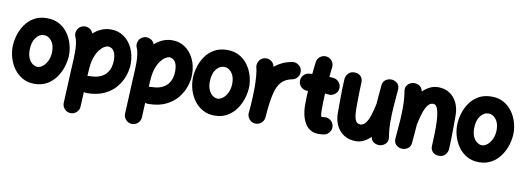

<svg xmlns="http://www.w3.org/2000/svg" viewBox="-70 -1122 5083 1862"><g transform="rotate(10 2471.5 -191.0)"><path d="M289.1 -572.3Q358.4 -572.3 409.2 -543.7Q460 -515.1 493.2 -469Q526.4 -422.9 542.7 -368.4Q559.1 -314 559.1 -262.7Q559.1 -206.5 541.5 -147.2Q523.9 -87.9 488.8 -37.1Q453.6 13.7 400.4 44.9Q347.2 76.2 275.9 76.2Q210 76.2 159.4 48.3Q108.9 20.5 75 -25.4Q41 -71.3 23.7 -126.7Q6.3 -182.1 6.3 -237.3Q6.3 -293 22.9 -351.6Q39.6 -410.2 73.7 -460.4Q107.9 -510.7 161.6 -541.5Q215.3 -572.3 289.1 -572.3ZM289.1 -405.3Q241.7 -405.3 208 -360.8Q174.3 -316.4 174.3 -237.3Q174.3 -189.9 189.7 -157.2Q205.1 -124.5 228.5 -107.7Q252 -90.8 275.9 -90.8Q302.7 -90.8 329.6 -112.5Q356.4 -134.3 374.3 -172.9Q392.1 -211.4 392.1 -262.7Q392.1 -328.1 361.1 -366.7Q330.1 -405.3 289.1 -405.3Z M668.5 294.9Q634.3 293.5 610.8 267.6Q587.4 241.7 588.9 207.5L604.5 -128.4Q607.4 -176.3 609.4 -217.5Q611.3 -258.8 611.3 -294.4Q611.3 -342.3 605.2 -381.6Q599.1 -420.9 590.8 -437Q575.7 -467.8 586.9 -500.7Q598.1 -533.7 628.9 -548.8Q659.7 -564 692.9 -553Q726.1 -542 741.2 -511.2Q743.7 -506.8 745.6 -502Q781.7 -535.6 825.7 -554Q869.6 -572.3 918.9 -572.3Q990.7 -572.3 1045.7 -533.4Q1100.6 -494.6 1131.8 -428Q1163.1 -361.3 1163.1 -277.3Q1163.1 -221.7 1142.8 -160.4Q1122.6 -99.1 1078.6 -45.2Q1034.7 8.8 963.6 42.5Q892.6 76.2 791 76.2Q776.4 76.2 762.7 71.3L755.9 215.3Q754.4 249.5 728.8 272.9Q703.1 296.4 668.5 294.9ZM771.5 -118.7 770 -88.4Q780.3 -90.8 791 -90.8Q852.5 -90.8 892.6 -107.9Q932.6 -125 955.1 -152.8Q977.5 -180.7 986.8 -213.4Q996.1 -246.1 996.1 -277.3Q996.1 -331.1 982.7 -358.6Q969.2 -386.2 951.2 -395.8Q933.1 -405.3 918.9 -405.3Q904.3 -405.3 881.3 -392.1Q858.4 -378.9 834.7 -348.4Q811 -317.9 793.5 -266.6Q775.9 -215.3 772.9 -138.7Q772.9 -134.3 772 -129.9Q772 -123.5 771.5 -118.7Z M1272.5 294.9Q1238.3 293.5 1214.8 267.6Q1191.4 241.7 1192.9 207.5L1208.5 -128.4Q1211.4 -176.3 1213.4 -217.5Q1215.3 -258.8 1215.3 -294.4Q1215.3 -342.3 1209.2 -381.6Q1203.1 -420.9 1194.8 -437Q1179.7 -467.8 1190.9 -500.7Q1202.1 -533.7 1232.9 -548.8Q1263.7 -564 1296.9 -553Q1330.1 -542 1345.2 -511.2Q1347.7 -506.8 1349.6 -502Q1385.7 -535.6 1429.7 -554Q1473.6 -572.3 1522.9 -572.3Q1594.7 -572.3 1649.7 -533.4Q1704.6 -494.6 1735.8 -428Q1767.1 -361.3 1767.1 -277.3Q1767.1 -221.7 1746.8 -160.4Q1726.6 -99.1 1682.6 -45.2Q1638.7 8.8 1567.6 42.5Q1496.6 76.2 1395 76.2Q1380.4 76.2 1366.7 71.3L1359.9 215.3Q1358.4 249.5 1332.8 272.9Q1307.1 296.4 1272.5 294.9ZM1375.5 -118.7 1374 -88.4Q1384.3 -90.8 1395 -90.8Q1456.5 -90.8 1496.6 -107.9Q1536.6 -125 1559.1 -152.8Q1581.5 -180.7 1590.8 -213.4Q1600.1 -246.1 1600.1 -277.3Q1600.1 -331.1 1586.7 -358.6Q1573.2 -386.2 1555.2 -395.8Q1537.1 -405.3 1522.9 -405.3Q1508.3 -405.3 1485.4 -392.1Q1462.4 -378.9 1438.7 -348.4Q1415 -317.9 1397.5 -266.6Q1379.9 -215.3 1377 -138.7Q1377 -134.3 1376 -129.9Q1376 -123.5 1375.5 -118.7Z M2063 -572.3Q2132.3 -572.3 2183.1 -543.7Q2233.9 -515.1 2267.1 -469Q2300.3 -422.9 2316.7 -368.4Q2333 -314 2333 -262.7Q2333 -206.5 2315.4 -147.2Q2297.9 -87.9 2262.7 -37.1Q2227.5 13.7 2174.3 44.9Q2121.1 76.2 2049.8 76.2Q1983.9 76.2 1933.3 48.3Q1882.8 20.5 1848.9 -25.4Q1814.9 -71.3 1797.6 -126.7Q1780.3 -182.1 1780.3 -237.3Q1780.3 -293 1796.9 -351.6Q1813.5 -410.2 1847.7 -460.4Q1881.8 -510.7 1935.5 -541.5Q1989.3 -572.3 2063 -572.3ZM2063 -405.3Q2015.6 -405.3 1981.9 -360.8Q1948.2 -316.4 1948.2 -237.3Q1948.2 -189.9 1963.6 -157.2Q1979 -124.5 2002.4 -107.7Q2025.9 -90.8 2049.8 -90.8Q2076.7 -90.8 2103.5 -112.5Q2130.4 -134.3 2148.2 -172.9Q2166 -211.4 2166 -262.7Q2166 -328.1 2135 -366.7Q2104 -405.3 2063 -405.3Z M2448.2 83.5Q2438.5 82.5 2429.2 79.1Q2429.2 79.1 2428.7 79.1Q2428.2 78.6 2427.2 78.6Q2394.5 65.9 2380.4 34.2Q2380.4 34.2 2379.9 34.2Q2379.9 33.7 2379.4 32.7Q2370.6 13.2 2373 -8.3Q2373.5 -11.2 2373.5 -14.6Q2375 -30.8 2376.5 -47.6Q2377.9 -64.5 2379.4 -81.1Q2382.3 -122.6 2384.3 -168.7Q2386.2 -214.8 2386.2 -259.8Q2386.2 -320.8 2381.3 -373.8Q2376.5 -426.8 2369.6 -450.2Q2360.4 -482.9 2377 -513.9Q2393.6 -544.9 2426.3 -554.2Q2459 -564 2489.7 -547.4Q2520.5 -530.8 2529.8 -498Q2531.2 -493.7 2532.2 -489.7Q2564 -516.6 2605.2 -536.4Q2646.5 -556.2 2699.7 -566.4Q2733.4 -572.8 2762.7 -553.2Q2792 -533.7 2798.3 -500Q2804.7 -466.3 2785.2 -437Q2765.6 -407.7 2731.9 -401.4Q2665 -388.2 2628.4 -348.4Q2591.8 -308.6 2574.2 -239.7Q2556.6 -170.9 2546.9 -71.3Q2543.9 -28.3 2540 8.3Q2539.1 18.1 2535.6 27.3Q2535.6 27.3 2535.6 27.8Q2535.2 28.3 2535.2 29.3Q2522.5 62 2490.7 76.2Q2490.7 76.2 2490.7 76.7Q2490.2 76.7 2489.3 77.1Q2469.7 85.9 2448.2 83.5Z M3196.8 -389.6Q3192.4 -355.5 3164.8 -334.2Q3137.2 -313 3103 -317.4Q3086.4 -319.3 3068.8 -320.8Q3066.9 -284.2 3065.7 -247.3Q3064.5 -210.4 3064.5 -173.3Q3064.5 -140.6 3067.1 -115.7Q3069.8 -90.8 3076.2 -90.8Q3084.5 -90.8 3097.7 -93.3Q3131.3 -99.6 3159.9 -79.6Q3188.5 -59.6 3194.8 -26.4Q3201.2 7.3 3181.4 36.4Q3161.6 65.4 3127.9 71.8Q3114.3 74.2 3101.3 75.2Q3088.4 76.2 3076.2 76.2Q3029.3 76.2 2997.6 58.3Q2965.8 40.5 2946 11.7Q2926.3 -17.1 2915.8 -50.8Q2905.3 -84.5 2901.4 -116.7Q2897.5 -148.9 2897.5 -173.3Q2897.5 -209.5 2898.4 -245.6Q2899.4 -281.7 2901.4 -317.4Q2867.7 -313.5 2840.1 -334.7Q2812.5 -356 2808.6 -390.1Q2804.7 -424.3 2825.9 -451.9Q2847.2 -479.5 2881.3 -483.4Q2897.5 -485.4 2914.1 -486.8Q2917 -516.1 2920.2 -545.4Q2923.3 -574.7 2926.8 -603.5Q2930.7 -637.7 2958 -659.2Q2985.4 -680.7 3019.5 -676.8Q3053.7 -672.9 3075.2 -645.5Q3096.7 -618.2 3092.8 -584Q3089.8 -559.6 3087.2 -535.6Q3084.5 -511.7 3082 -487.3Q3104 -485.8 3124.5 -483.4Q3158.7 -479 3179.9 -451.4Q3201.2 -423.8 3196.8 -389.6Z M3759.3 -477.5Q3749.5 -373 3744.9 -300.5Q3740.2 -228 3740.2 -173.3Q3740.2 -127.4 3743.2 -89.6Q3746.1 -51.8 3752.4 -13.2Q3758.8 24.9 3739.3 48.3Q3719.7 71.8 3691.4 78.6Q3658.7 86.4 3626.5 70.8Q3594.2 55.2 3587.9 14.6Q3556.6 45.4 3520 64Q3483.4 82.5 3441.4 82.5Q3373 82.5 3324.2 51Q3275.4 19.5 3249.5 -34.7Q3223.6 -88.9 3223.6 -156.7Q3223.6 -236.3 3224.4 -321.8Q3225.1 -407.2 3229.5 -489.7Q3231.4 -521 3253.4 -546.4Q3275.4 -571.8 3315.4 -571.8Q3356.4 -571.8 3377.9 -547.1Q3399.4 -522.5 3397.9 -490.2Q3396.5 -457 3395.3 -423.1Q3394 -389.2 3393.3 -345.9Q3392.6 -302.7 3392.6 -240.7Q3392.6 -154.8 3407.5 -119.6Q3422.4 -84.5 3456.5 -84.5Q3488.3 -84.5 3511 -116Q3533.7 -147.5 3549.8 -199Q3565.9 -250.5 3578.1 -311V-312Q3581.1 -351.1 3584.7 -396Q3588.4 -440.9 3593.3 -493.2Q3597.2 -533.2 3626 -551.3Q3654.8 -569.3 3686.5 -565.9Q3716.8 -563 3740 -540.5Q3763.2 -518.1 3759.3 -477.5Z M3816.9 -11.7Q3826.7 -116.2 3831.3 -188.7Q3835.9 -261.2 3835.9 -315.9Q3835.9 -361.8 3833 -399.7Q3830.1 -437.5 3823.7 -476.1Q3817.4 -514.2 3836.9 -537.6Q3856.4 -561 3884.8 -567.9Q3917.5 -575.7 3949.7 -559.8Q3981.9 -543.9 3988.8 -502.4Q4020.5 -533.7 4058.6 -552.7Q4096.7 -571.8 4141.1 -571.8Q4206.5 -571.8 4253.9 -540.3Q4301.3 -508.8 4326.9 -454.6Q4352.5 -400.4 4352.5 -332.5Q4352.5 -252.9 4351.8 -167.5Q4351.1 -82 4346.7 0.5Q4344.7 31.7 4322.8 57.1Q4300.8 82.5 4260.7 82.5Q4219.7 82.5 4198 57.9Q4176.3 33.2 4178.2 1Q4180.7 -49.3 4182.1 -93.3Q4183.6 -137.2 4183.6 -174.8Q4183.6 -290 4168.7 -347.4Q4153.8 -404.8 4119.6 -404.8Q4087.9 -404.8 4065.2 -373.3Q4042.5 -341.8 4026.4 -290.3Q4010.3 -238.8 3998 -178.2V-177.2Q3995.1 -138.2 3991.5 -93.3Q3987.8 -48.3 3982.9 3.9Q3979.5 43.9 3950.4 62Q3921.4 80.1 3889.6 76.7Q3859.4 73.7 3836.4 51.3Q3813.5 28.8 3816.9 -11.7Z M4666 -572.3Q4735.4 -572.3 4786.1 -543.7Q4836.9 -515.1 4870.1 -469Q4903.3 -422.9 4919.7 -368.4Q4936 -314 4936 -262.7Q4936 -206.5 4918.5 -147.2Q4900.9 -87.9 4865.7 -37.1Q4830.6 13.7 4777.3 44.9Q4724.1 76.2 4652.8 76.2Q4586.9 76.2 4536.4 48.3Q4485.8 20.5 4451.9 -25.4Q4418 -71.3 4400.6 -126.7Q4383.3 -182.1 4383.3 -237.3Q4383.3 -293 4399.9 -351.6Q4416.5 -410.2 4450.7 -460.4Q4484.9 -510.7 4538.6 -541.5Q4592.3 -572.3 4666 -572.3ZM4666 -405.3Q4618.7 -405.3 4585 -360.8Q4551.3 -316.4 4551.3 -237.3Q4551.3 -189.9 4566.7 -157.2Q4582 -124.5 4605.5 -107.7Q4628.9 -90.8 4652.8 -90.8Q4679.7 -90.8 4706.5 -112.5Q4733.4 -134.3 4751.2 -172.9Q4769 -211.4 4769 -262.7Q4769 -328.1 4738 -366.7Q4707 -405.3 4666 -405.3Z"/></g></svg>

Font: Mikhak-DS2-FD Black
Style: Regular
Weight: 900
Designer: Amin Abedi
Version: Version 3.2